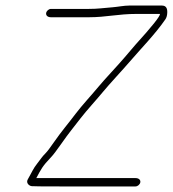

<svg xmlns="http://www.w3.org/2000/svg" viewBox="-20 -682 621 690"><path d="M163.2 -620H299.2C363 -620 402.3 -632 472.6 -632H555.1C555.5 -623.4 525.9 -586.4 466.5 -521C452.7 -505 439.6 -489.7 427.2 -475C405.1 -448.7 355.3 -396.4 333.6 -370C311.6 -343.3 273.4 -302 252.4 -274C227.1 -240.3 200.1 -209 174.2 -171.5C160 -150.8 149.8 -137.4 143.6 -131.2C129.9 -117.6 127.2 -111 114.4 -95.2C99.2 -76.5 93.7 -61.2 79.9 -37.5C72.5 -24.6 84.3 -14.3 93.6 -13C98.5 -12.3 131.9 -12 193.9 -12H466.9C474.8 -12 483 -19.1 484.3 -27C485.5 -34.9 479.6 -42 466.9 -42H109.9L111.1 -43C126.8 -72.5 132.4 -84.8 163.2 -116.8C170.8 -124.7 182.8 -140.3 199.2 -163.8C229.1 -206.6 242.2 -221.1 270 -257.5C290.7 -284.5 329.3 -326.4 350.6 -352.5C371.6 -378.2 422 -432.1 443.7 -457.5C485.9 -506.8 537.8 -559.2 574.3 -612.5C578.6 -618.8 580.9 -627 581.1 -637C581.8 -653.7 575.4 -662 562.1 -662H443.6C425.7 -662 403.1 -657.3 386.1 -656C347.2 -653 332.6 -650 299.2 -650H163.2C155.3 -650 147.1 -642.9 145.8 -635C144.6 -627.1 150.5 -620 163.2 -620Z"/></svg>

Font: MewTooHand
Style: Ita
Weight: 400
Designer: Mew Too, Robert Jablonski
Version: Version 0.77